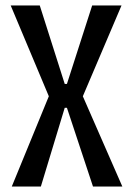

<svg xmlns="http://www.w3.org/2000/svg" viewBox="-20 -680 485 700"><path d="M23 0 158 -329 19 -660H125L216 -374H224L316 -660H423L282 -329L426 0H319L224 -287H216L129 0Z"/></svg>

Font: Bricolage Grotesque 24pt Condensed
Style: Regular
Weight: 400
Width: 3
Designer: Mathieu Triay
Foundry: Atelier Triay
Version: Version 1.001;gftools[0.9.33.dev8+g029e19f]